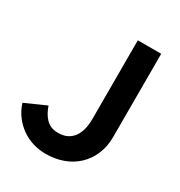

<svg xmlns="http://www.w3.org/2000/svg" viewBox="-169 -828 893 953"><g transform="rotate(30 277.0 -351.5)"><path d="M230 7Q191 7 155.5 -4Q120 -15 90.5 -36Q61 -57 38.5 -87Q16 -117 4 -155L123 -208Q130 -188 139 -171.5Q148 -155 161 -141.5Q174 -128 191 -121Q208 -114 231 -114Q264 -114 285.5 -126Q307 -138 320 -157.5Q333 -177 339 -202.5Q345 -228 345 -256V-710H479V-232Q479 -178 460 -133.5Q441 -89 407.5 -57.5Q374 -26 328.5 -9.5Q283 7 230 7Z"/></g></svg>

Font: Rising Sun
Style: Bold
Weight: 700
Designer: Matt McInerney, Pablo Impallari, Rodrigo Fuenzalida (Raleway font), Stephen Hutchings (Greek), Cristiano Sobral (main ch
Foundry: The Rising Sun Project Authors
Version: Version 4.327; ttfautohint (v1.8.4.7-5d5b-dirty)